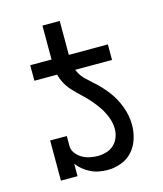

<svg xmlns="http://www.w3.org/2000/svg" viewBox="-104 -751 708 836"><g transform="rotate(-15 250.0 -332.5)"><path d="M70 -450V-520H166V-673H244V-520H420V-450ZM279 8Q260 8 240.5 4.5Q221 1 203.5 -7.5Q186 -16 171 -28Q156 -40 144 -56V0H69V-181H144V-136Q144 -118 155.5 -103Q167 -88 182.5 -79Q198 -70 216 -66Q234 -62 252 -62Q271 -62 290.5 -67.5Q310 -73 324.5 -86Q339 -99 346.5 -118Q354 -137 354 -157Q354 -183 344.5 -208.5Q335 -234 320.5 -256Q306 -278 288.5 -298Q271 -318 251.5 -336Q232 -354 214 -373.5Q196 -393 184.5 -417Q173 -441 169.5 -467.5Q166 -494 166 -520H244Q244 -499 247 -477.5Q250 -456 260 -437Q270 -418 285.5 -403Q301 -388 317 -374Q333 -360 347.5 -344.5Q362 -329 375 -312Q388 -295 398 -276.5Q408 -258 415.5 -238Q423 -218 427 -197Q431 -176 431 -154Q431 -123 421.5 -92.5Q412 -62 391.5 -38.5Q371 -15 340.5 -3.5Q310 8 279 8Z"/></g></svg>

Font: Iosevka Curly Slab
Style: Regular
Weight: 400
Monospace: yes
Designer: Belleve Invis
Foundry: Belleve Invis
Version: Version 22.1.2; ttfautohint (v1.8.4)